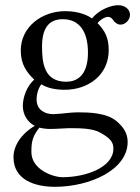

<svg xmlns="http://www.w3.org/2000/svg" viewBox="-20 -482 540 740"><path d="M319 -279C319 -186 272 -167 235 -167C151 -167 142 -238 142 -302C142 -372 167 -408 222 -408C285 -408 319 -362 319 -279ZM132 10C143 13 159 15 172 15C203 15 231 12 245 12C295 12 337 13 366 29C405 51 417 65 417 91C417 163 311 201 221 201C185 201 101 172 101 104C101 70 103 45 132 10ZM444 -387C463 -387 481 -405 481 -425C481 -446 462 -462 435 -462C409 -462 361 -445 335 -411C323 -419 290 -439 231 -439C142 -439 60 -379 60 -287C60 -233 84 -202 112 -175C84 -151 68 -108 68 -74C68 -38 88 -10 114 3C60 35 32 81 32 124C32 211 114 238 191 238C326 238 472 173 472 65C472 33 457 8 428 -16C389 -48 319 -49 282 -49C264 -49 239 -47 215 -44C200 -43 190 -42 185 -42C156 -42 121 -56 121 -99C121 -119 127 -140 139 -157C163 -143 191 -136 230 -136C318 -136 399 -191 399 -289C399 -336 385 -363 356 -393C363 -403 383 -417 396 -417C403 -417 410 -414 416 -405C420 -397 433 -387 444 -387Z"/></svg>

Font: Libertinus Serif
Style: Regular
Weight: 400
Designer: Philipp H. Poll
Foundry: Khaled Hosny
Version: Version 6.2